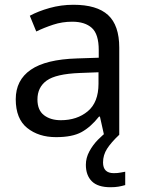

<svg xmlns="http://www.w3.org/2000/svg" viewBox="-20 -565 601 805"><path d="M288 -545Q386 -545 433 -502Q480 -459 480 -365V0H416L399 -76H395Q360 -32 321.5 -11Q283 10 215 10Q142 10 94 -28.5Q46 -67 46 -149Q46 -229 109 -272.5Q172 -316 303 -320L394 -323V-355Q394 -422 365 -448Q336 -474 283 -474Q241 -474 203 -461.5Q165 -449 132 -433L105 -499Q140 -518 188 -531.5Q236 -545 288 -545ZM314 -259Q214 -255 175.5 -227Q137 -199 137 -148Q137 -103 164.5 -82Q192 -61 235 -61Q303 -61 348 -98.5Q393 -136 393 -214V-262ZM412 116Q412 161 457 161Q474 161 485.5 158.5Q497 156 505 155V211Q491 215 477 217.5Q463 220 443 220Q390 220 365 195Q340 170 340 126Q340 97 354.5 70Q369 43 390.5 21Q412 -1 432 -15L480 0Q446 32 429 58.5Q412 85 412 116Z"/></svg>

Font: Noto Sans Modi
Style: Regular
Weight: 400
Designer: Monotype Design Team
Foundry: Monotype Imaging Inc.
Version: Version 2.003; ttfautohint (v1.8.4.7-5d5b)